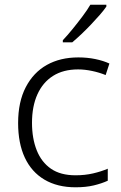

<svg xmlns="http://www.w3.org/2000/svg" viewBox="-20 -786 516 816"><path d="M301 10Q224 10 169 -22.5Q114 -55 85.5 -116Q57 -177 57 -263Q57 -353 89.5 -415.5Q122 -478 179 -510Q236 -542 313 -542Q351 -542 385 -535Q419 -528 445 -516L429 -467Q402 -478 371 -484.5Q340 -491 312 -491Q249 -491 205.5 -463.5Q162 -436 139 -385Q116 -334 116 -264Q116 -198 136 -147.5Q156 -97 196.5 -69Q237 -41 301 -41Q341 -41 375.5 -49Q410 -57 438 -69V-18Q412 -6 378.5 2Q345 10 301 10ZM432 -758Q421 -742 404 -722.5Q387 -703 367 -682Q347 -661 326.5 -641.5Q306 -622 287 -606H247V-615Q266 -635 288 -662Q310 -689 331 -717Q352 -745 364 -766H432Z"/></svg>

Font: Noto Sans Hebrew Light
Style: Regular
Weight: 300
Designer: Monotype Design Team
Foundry: Monotype Imaging Inc.
Version: Version 2.003